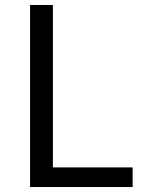

<svg xmlns="http://www.w3.org/2000/svg" viewBox="-20 -753 583 773"><path d="M101 0V-733H193V-79H514V0Z"/></svg>

Font: Noto Sans HK
Style: Regular
Weight: 400
Designer: Ryoko NISHIZUKA 西塚涼子 (kana, bopomofo & ideographs); Paul D. Hunt (Latin, Greek & Cyrillic); Sandoll Communications 산돌커뮤니
Foundry: Adobe
Version: Version 2.004-H2;hotconv 1.0.118;makeotfexe 2.5.65603